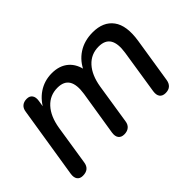

<svg xmlns="http://www.w3.org/2000/svg" viewBox="-80 -755 1022 1022"><g transform="rotate(-45 431.0 -244.0)"><path d="M43.2 -46.6 107.3 -449Q110.2 -471.5 123.9 -482.9Q137.6 -494.4 159.5 -494.4Q181.1 -494.4 191.2 -480.2Q201.3 -466 197.5 -441.2L185.2 -362.4L177.1 -378.4Q203.7 -435.7 248.9 -466Q294.1 -496.4 350.3 -496.4Q407.8 -496.4 444 -465.4Q480.2 -434.4 489.6 -374.9L477 -379Q501.2 -435.3 548 -465.8Q594.7 -496.4 658.2 -496.4Q737.5 -496.4 775.2 -445.3Q813 -394.3 797.3 -293.1L757.1 -38.2Q753.6 -16.3 740.5 -4.5Q727.4 7.3 704.5 7.3Q681.4 7.3 670.9 -6.8Q660.5 -20.8 664.3 -46.6L703.3 -296.6Q712.8 -358.6 694 -389.5Q675.2 -420.4 626.8 -420.4Q569.5 -420.4 531.9 -379.2Q494.3 -338 482.2 -263.4L447 -38.2Q444.1 -16.3 430.1 -4.5Q416.1 7.3 393.2 7.3Q370.6 7.3 360.2 -6.8Q349.7 -20.8 353.6 -46.6L393.6 -296.6Q403.1 -358.6 384.3 -389.5Q365.5 -420.4 317 -420.4Q259.8 -420.4 221.9 -379.2Q184 -338 171.8 -263.4L136.6 -38.2Q129.8 7.3 81.5 7.3Q59.6 7.3 49.5 -6.8Q39.3 -20.8 43.2 -46.6Z"/></g></svg>

Font: SN Pro Thin
Style: Italic
Weight: 200
Italic angle: -9°
Designer: Tobias Whetton
Foundry: Supernotes
Version: Version 1.003;Glyphs 3.3 (3324)